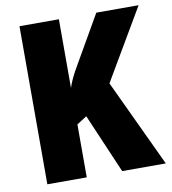

<svg xmlns="http://www.w3.org/2000/svg" viewBox="-81 -784 763 854"><g transform="rotate(-10 301.0 -357.0)"><path d="M599 0 414 -394 602 -714H411L285 -495C267 -464 251 -433 242 -404V-714H64V0H242V-239L287 -268L402 0Z"/></g></svg>

Font: Noto Sans Gurmukhi Condensed Black
Style: Regular
Weight: 900
Width: 3
Designer: Jelle Bosma - Monotype Design Team
Foundry: Monotype Imaging Inc.
Version: Version 2.004